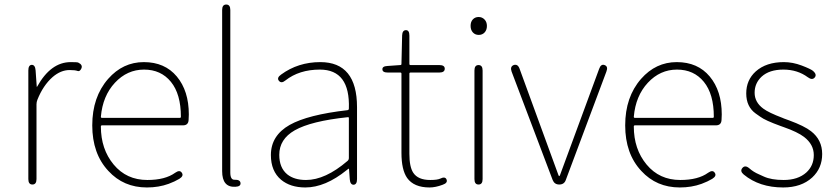

<svg xmlns="http://www.w3.org/2000/svg" viewBox="-20 -814 3687 847"><path d="M123 0Q105 0 105 -24V-503Q105 -527 120 -528Q135 -528 137 -504L142 -433Q142 -428 144 -432Q204 -540 292 -540Q321 -540 325 -538Q346 -528 339 -512Q332 -497 322 -501Q312 -505 287 -505Q248 -505 212 -474Q170 -437 145 -374Q141 -364 141 -354V-24Q141 0 123 0Z M628 13Q525 13 458 -60Q387 -136 387 -261Q387 -386 457 -466Q522 -540 614.5 -540Q707 -540 760 -476.5Q813 -413 813 -309Q813 -297 812 -285Q811 -261 787 -261H430Q425 -261 425 -256Q425 -156 481.5 -88Q538 -20 630 -20Q709 -20 753 -52Q773 -66 782 -52Q792 -38 771 -25Q751 -13 724 -3Q680 13 628 13ZM425 -299Q425 -294 430 -294H773Q778 -294 778 -299Q778 -399 734 -453Q690 -507 615.5 -507Q541 -507 487 -449Q433 -391 425 -299Z M960 -59V-770Q960 -794 978 -794Q996 -794 996 -770V-53Q996 -20 1015 -21Q1039 -22 1041 -7Q1043 9 1018 10Q960 13 960 -59Z M1327 13Q1261 13 1220 -21Q1175 -59 1175 -130Q1175 -216 1258 -263Q1338 -308 1513 -328Q1519 -329 1519 -335Q1525 -507 1391 -507Q1300 -507 1239 -459Q1221 -444 1210 -458Q1200 -471 1220 -485Q1295 -540 1393 -540Q1555 -540 1555 -341V-24Q1555 0 1540 1Q1525 1 1523 -23L1520 -65Q1520 -70 1518.5 -70Q1517 -70 1510 -64Q1415 13 1327 13ZM1330 -20Q1415 -20 1513 -104Q1519 -109 1519 -117V-293Q1519 -298 1514 -297Q1352 -280 1280 -239Q1212 -200 1212 -131Q1212 -74 1247 -45Q1278 -20 1330 -20Z M1875 13Q1806 13 1776 -29Q1751 -65 1751 -140V-489Q1751 -494 1746 -494H1691Q1667 -494 1667 -508Q1666 -522 1690 -523L1746 -527Q1751 -527 1751 -532L1754 -658Q1755 -681 1771 -681Q1786 -681 1786 -657V-532Q1786 -527 1791 -527H1918Q1942 -527 1942 -511Q1942 -494 1918 -494H1791Q1786 -494 1786 -489V-135Q1786 -78 1803 -52Q1824 -20 1878 -20Q1909 -20 1922 -26Q1944 -37 1950 -22Q1956 -7 1933 1Q1901 13 1875 13Z M2091 0Q2073 0 2073 -24V-503Q2073 -527 2091 -527Q2109 -527 2109 -503V-24Q2109 0 2091 0ZM2092 -660Q2076 -660 2066 -671Q2056 -682 2056 -700Q2056 -718 2066 -728.5Q2076 -739 2091.5 -739Q2107 -739 2117.5 -728Q2128 -717 2128 -699.5Q2128 -682 2118 -671Q2108 -660 2092 -660Z M2447 0Q2426 0 2418 -20L2237 -498Q2229 -520 2246 -527Q2264 -533 2272 -511L2443 -43Q2445 -37 2447 -37Q2449 -37 2451 -43L2623 -510Q2631 -533 2647 -527Q2664 -521 2655 -498L2476 -20Q2469 0 2447 0Z M2979 13Q2876 13 2809 -60Q2738 -136 2738 -261Q2738 -386 2808 -466Q2873 -540 2965.5 -540Q3058 -540 3111 -476.5Q3164 -413 3164 -309Q3164 -297 3163 -285Q3162 -261 3138 -261H2781Q2776 -261 2776 -256Q2776 -156 2832.5 -88Q2889 -20 2981 -20Q3060 -20 3104 -52Q3124 -66 3133 -52Q3143 -38 3122 -25Q3102 -13 3075 -3Q3031 13 2979 13ZM2776 -299Q2776 -294 2781 -294H3124Q3129 -294 3129 -299Q3129 -399 3085 -453Q3041 -507 2966.5 -507Q2892 -507 2838 -449Q2784 -391 2776 -299Z M3435 13Q3330 13 3261 -44Q3243 -59 3255 -73Q3267 -87 3285 -72Q3304 -55 3328 -45Q3339 -40 3350 -35Q3383 -20 3437 -20Q3500 -20 3537 -53Q3570 -83 3570 -130Q3570 -177 3527 -210Q3498 -232 3438 -253Q3435 -254 3424 -258Q3355 -283 3334 -299Q3324 -306 3314 -313Q3272 -343 3272 -402Q3272 -461 3314 -499Q3360 -540 3438 -540Q3477 -540 3516.5 -525Q3556 -510 3567 -501Q3585 -485 3574 -472Q3563 -459 3544 -473Q3498 -507 3436 -507Q3374 -507 3340 -476Q3309 -447 3309 -405Q3309 -363 3347 -335Q3371 -317 3432 -294L3439 -291Q3450 -287 3461 -283Q3529 -258 3558 -235Q3607 -197 3607 -134.5Q3607 -72 3563 -31Q3515 13 3435 13Z"/></svg>

Font: Resource Han Rounded JP ExtraLight
Style: Regular
Weight: 250
Designer: Cyano Hao (round all glyphs); Ryoko NISHIZUKA 西塚涼子 (kana, bopomofo & ideographs); Paul D. Hunt (Latin, Greek & Cyrillic)
Foundry: Cyano Hao
Version: 0.990